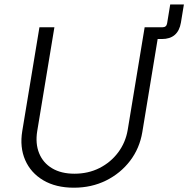

<svg xmlns="http://www.w3.org/2000/svg" viewBox="-20 -853 867 884"><path d="M642.1 -673.3 651.4 -727.5H728.5Q746.6 -727.5 749.5 -746.1L763.7 -832.5H826.7L813 -749Q806.6 -711.4 784.7 -692.4Q762.7 -673.3 725.1 -673.3ZM320.3 11.2Q237.3 11.2 179.4 -22.9Q121.6 -57.1 95.9 -116.2Q70.3 -175.3 82.5 -249.5L161.6 -727.5H230.5L151.4 -249.5Q142.1 -191.9 160.2 -147.5Q178.2 -103 220 -78.1Q261.7 -53.2 322.8 -53.2Q386.2 -53.2 438 -79.3Q489.7 -105.5 523.9 -151.1Q558.1 -196.8 567.9 -254.4L646 -727.5H714.8L635.3 -245.1Q623 -170.4 578.9 -112.5Q534.7 -54.7 468 -21.7Q401.4 11.2 320.3 11.2Z"/></svg>

Font: Inter 18pt Light
Style: Italic
Weight: 300
Italic angle: -9.3988°
Designer: Rasmus Andersson
Foundry: rsms
Version: Version 4.001;git-66647c0bb